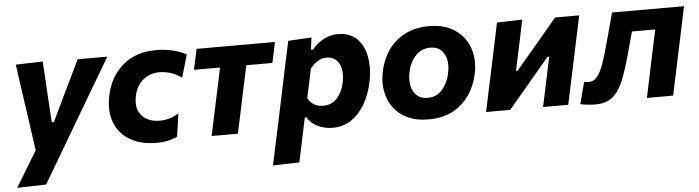

<svg xmlns="http://www.w3.org/2000/svg" viewBox="-45 -701 3959 1087"><g transform="rotate(-5 1934.5 -157.5)"><path d="M14 196.5Q43.5 147.5 75.5 95.5Q107 43 137 -6.5L124 -98.5Q117.5 -144.5 111 -190L98 -280Q90.5 -334 82.5 -390Q74.5 -445.5 67 -499L220.5 -503.5Q223.5 -449 227 -397Q230 -345 233 -291L241.5 -156H253.5L318 -290.5Q344 -344 368.5 -395Q393 -446 418.5 -499H587Q563.5 -458.5 541.5 -421.5Q519 -384 492.5 -339Q466 -294 429 -231.5L346 -91Q290 4.5 250.5 71.2Q211 138 179 192Z M824 11.5Q733.5 11.5 672.2 -24.8Q611 -61 586 -126.5Q571.5 -164 571.5 -209Q571.5 -242.5 579.5 -280Q601 -384 675 -448Q749 -512 866 -512Q961.5 -512 1036.5 -472.5L999 -343.5Q963 -369 931.2 -377.2Q899.5 -385.5 872 -385.5Q821.5 -385.5 782 -354.8Q742.5 -324 729.5 -266Q724.5 -243.5 724.5 -224Q724.5 -180.5 749.5 -152.5Q785 -112 852.5 -112Q909.5 -112 960 -144L941 -13Q920.5 -2.5 890.2 4.5Q860 11.5 824 11.5Z M1136.5 0Q1148 -54.5 1158.5 -104.2Q1169 -154 1182.5 -216.5L1193 -266Q1200.5 -300.5 1206.5 -328.8Q1212.5 -357 1217.5 -382H1069.5L1094.5 -499H1540L1515 -382H1367Q1361.5 -357 1355.5 -329Q1349.5 -300.5 1342 -266L1331.5 -216.5Q1318.5 -154 1308 -104.5Q1297 -54.5 1285.5 0Z M1468 196.5Q1479 143 1490.2 90.5Q1501.5 38 1515 -24L1566 -266Q1577 -319.5 1589.5 -378Q1602 -436.5 1615.5 -499L1748 -506.5L1739 -437.5H1751.5Q1780 -472 1817 -492.2Q1854 -512.5 1896.5 -512.5Q1966 -512.5 2006 -472.8Q2046 -433 2057.5 -368Q2062.5 -340.5 2062.5 -310.5Q2062.5 -271 2053.5 -227.5Q2038.5 -156.5 2007 -102.2Q1975.5 -48 1929.2 -17.2Q1883 13.5 1824 13.5Q1779 13.5 1739.8 -5Q1700.5 -23.5 1680 -58.5H1671L1662 -16Q1650 40 1640 89.5Q1629.5 138.5 1618 192ZM1781 -115.5Q1831 -115.5 1861.2 -150.8Q1891.5 -186 1902.5 -239Q1907 -261.5 1907 -282.5Q1907 -297 1905 -310.5Q1899 -344 1878.5 -364.8Q1858 -385.5 1822.5 -385.5Q1796 -385.5 1772.8 -371.2Q1749.5 -357 1729.5 -332L1694.5 -166Q1721.5 -115.5 1781 -115.5Z M2370 13.5Q2298.5 13.5 2248.2 -10.8Q2198 -35 2168.5 -76.2Q2139 -117.5 2130.5 -169.5Q2126.5 -192 2126.5 -215.5Q2126.5 -245.5 2133 -276.5Q2156.5 -388.5 2231 -450.5Q2305.5 -512.5 2415 -512.5Q2484.5 -512.5 2534.5 -488.8Q2584.5 -465 2614.5 -424Q2644.5 -383 2654 -331.5Q2658 -308.5 2658 -284.5Q2658 -254.5 2651.5 -223Q2628.5 -114.5 2555.5 -50.5Q2482.5 13.5 2370 13.5ZM2374.5 -108.5Q2425.5 -108.5 2457.8 -146.2Q2490 -184 2501 -237.5Q2506 -261 2506 -282.5Q2506 -298.5 2503.5 -313Q2496.5 -348 2474 -369.2Q2451.5 -390.5 2413.5 -390.5Q2362.5 -390.5 2328.8 -354.2Q2295 -318 2283.5 -262Q2279 -240 2279 -219Q2279 -202.5 2282 -186.5Q2289 -151.5 2312 -130Q2335 -108.5 2374.5 -108.5Z M2696 0Q2707.5 -53.5 2718 -103.5Q2728.5 -153.5 2742 -216L2752.5 -265.5Q2768 -340 2779.5 -393Q2790.5 -445.5 2801.5 -499L2945.5 -503.5Q2935.5 -455.5 2926 -409.5Q2916 -363.5 2902.5 -299L2885 -217H2894L3000.5 -343Q3032 -380.5 3065.5 -420Q3099 -459.5 3132 -499H3269Q3257.5 -445 3246.5 -393Q3235.5 -341 3219.5 -265.5L3209 -216Q3195.5 -153.5 3185 -103.5Q3174.5 -53 3163 0H3020Q3030.5 -50.5 3040.5 -96.5Q3050 -142 3062 -199L3079.5 -281H3070L2968 -160Q2934.5 -120.5 2900.8 -80.2Q2867 -40 2833 0Z M3317 11.5Q3296.5 11.5 3272.5 9Q3248.5 6.5 3231.5 2L3264 -121.5Q3271.5 -120 3279.2 -119.5Q3287 -119 3291.5 -119Q3321 -119 3341.2 -146.8Q3361.5 -174.5 3376.2 -218.2Q3391 -262 3404.5 -311Q3418 -360 3431 -408Q3444 -456 3455.5 -499H3864.5Q3853.5 -445.5 3842.5 -393.2Q3831.5 -341 3815.5 -266L3805 -216Q3791.5 -153.5 3781 -103.5Q3770.5 -53.5 3759 0H3610Q3621 -53.5 3632 -103.5Q3642.5 -153.5 3655.5 -216L3666 -266Q3673.5 -300.5 3679.5 -329Q3685.5 -357 3691 -382H3558.5Q3549 -348.5 3540 -315.5Q3531 -282 3523 -252.5Q3500.5 -170.5 3477.2 -111.5Q3454 -52.5 3417 -20.5Q3380 11.5 3317 11.5Z"/></g></svg>

Font: Heraclito
Style: Bold Italic
Weight: 700
Italic angle: -12°
Designer: Kostas Bartsokas (font) & Cristiano Sobral (main changes)
Foundry: Kostas Bartsokas (font) & Cristiano Sobral (main changes)
Version: Version 1.00;July 8, 2020;FontCreator 13.0.0.2655 64-bit